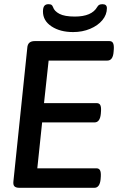

<svg xmlns="http://www.w3.org/2000/svg" viewBox="-20 -896 586 916"><path d="M44 -31 110 -666Q111 -684 120 -692Q129 -700 146 -700H502Q514 -700 519 -691Q524 -682 523 -662L522 -649Q519 -607 492 -607H212L190 -404H441Q453 -404 458 -395.5Q463 -387 462 -367L461 -353Q457 -312 431 -312H181L158 -93H440Q452 -93 457 -84Q462 -75 461 -55L460 -41Q456 0 430 0H73Q56 0 49 -7Q42 -14 44 -31ZM185 -841Q185 -860 191.5 -868Q198 -876 211 -876Q221 -876 225.5 -873Q230 -870 233 -862Q239 -843 263.5 -830Q288 -817 337 -817Q418 -817 444 -863Q448 -870 453.5 -873Q459 -876 469 -876Q490 -876 490 -857Q490 -826 468.5 -800Q447 -774 410 -758.5Q373 -743 329 -743Q267 -743 226 -770Q185 -797 185 -841Z"/></svg>

Font: Asap-MediumItalic
Style: Italic
Weight: 500
Italic angle: -6°
Designer: Pablo Cosgaya
Foundry: Omnibus-Type
Version: Version 2.000; ttfautohint (v1.8)